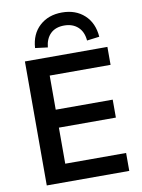

<svg xmlns="http://www.w3.org/2000/svg" viewBox="-100 -1007 797 1075"><g transform="rotate(-10 298.5 -469.5)"><path d="M77 0V-705H546V-603H200V-409H524V-307H200V-102H546V0ZM217 -760 146 -769Q151 -848 201 -893.5Q251 -939 328 -939Q406 -939 455.5 -893.5Q505 -848 511 -769L440 -760Q436 -810 406 -837.5Q376 -865 328 -865Q279 -865 250.5 -837.5Q222 -810 217 -760Z"/></g></svg>

Font: Nunito Sans 12pt ExtraLight
Style: Regular
Weight: 200
Version: Version 3.101;gftools[0.9.27]